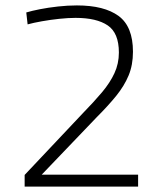

<svg xmlns="http://www.w3.org/2000/svg" viewBox="-20 -689 600 709"><path d="M71 0V-43L286 -271Q327 -313 356.5 -348Q386 -383 402.5 -418.5Q419 -454 419 -495Q419 -567 378 -595Q337 -623 259 -623Q232 -623 199 -619.5Q166 -616 135 -610.5Q104 -605 82 -599L77 -643Q97 -649 127.5 -655Q158 -661 194 -665Q230 -669 264 -669Q365 -669 418 -630Q471 -591 471 -498Q471 -449 455 -410.5Q439 -372 409.5 -335.5Q380 -299 337 -256L134 -44H490V0Z"/></svg>

Font: Cairo Play Light
Style: Regular
Weight: 300
Version: Version 3.119